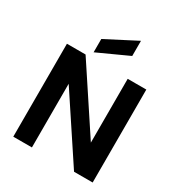

<svg xmlns="http://www.w3.org/2000/svg" viewBox="-217 -1104 1170 1251"><g transform="rotate(30 367.5 -478.5)"><path d="M525.9 0 209 -479V0H68.8V-699.2H209L525.9 -219.2V-699.2H666V0ZM247.1 -737.8V-837.9L477.1 -957V-842.8Z"/></g></svg>

Font: PoppinsZ SemiBold
Style: Regular
Weight: 600
Designer: Ninad Kale (Devanagari), Jonny Pinhorn (Latin)
Foundry: Indian Type Foundry
Version: Version 3.002;FEAKit 1.0